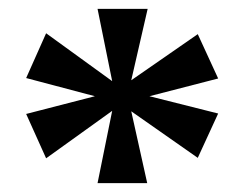

<svg xmlns="http://www.w3.org/2000/svg" viewBox="-20 -780 551 433"><path d="M200 -367 233 -530 84 -423 39 -523 194 -563 39 -604 84 -705 233 -597 200 -760H313L276 -599L426 -703L472 -603L317 -563L472 -524L426 -424L276 -529L312 -367Z"/></svg>

Font: Noto Serif Gujarati
Style: Regular
Weight: 400
Designer: Universal Thirst, Indian Type Foundry and the Monotype Design Team
Foundry: Monotype Imaging Inc.
Version: Version 2.102